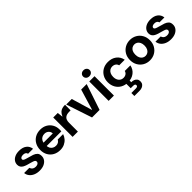

<svg xmlns="http://www.w3.org/2000/svg" viewBox="189 -1961 3474 3474"><g transform="rotate(-45 1926.0 -223.5)"><path d="M254 12Q188 12 137 -10Q86 -32 56 -70.5Q26 -109 21 -158H155Q160 -140 172 -124Q184 -108 204.5 -98.5Q225 -89 252 -89Q279 -89 296.5 -97Q314 -105 322 -117Q330 -129 330 -142Q330 -162 317.5 -172.5Q305 -183 281.5 -190.5Q258 -198 227 -207Q194 -215 160.5 -225.5Q127 -236 99 -251Q71 -266 54 -291Q37 -316 37 -352Q37 -396 61 -431Q85 -466 130.5 -487Q176 -508 240 -508Q330 -508 383.5 -467Q437 -426 446 -354H319Q314 -379 293.5 -392.5Q273 -406 240 -406Q205 -406 186.5 -393Q168 -380 168 -361Q168 -347 180.5 -337Q193 -327 216 -319.5Q239 -312 272 -303Q325 -290 368.5 -274.5Q412 -259 438.5 -231.5Q465 -204 465 -152Q466 -105 440 -68Q414 -31 367 -9.5Q320 12 254 12Z M781 12Q705 12 646.5 -20Q588 -52 555 -110Q522 -168 522 -243Q522 -321 554.5 -380.5Q587 -440 645.5 -474Q704 -508 782 -508Q856 -508 912 -476Q968 -444 1000 -388.5Q1032 -333 1032 -263Q1032 -253 1032 -240.5Q1032 -228 1030 -215H618V-298H895Q892 -345 860.5 -373Q829 -401 782 -401Q747 -401 718 -385.5Q689 -370 672 -338.5Q655 -307 655 -259V-230Q655 -189 671 -159.5Q687 -130 715.5 -114Q744 -98 780 -98Q817 -98 842 -114.5Q867 -131 880 -157H1018Q1003 -110 970 -71.5Q937 -33 889 -10.5Q841 12 781 12Z M1104 0V-496H1220L1232 -391H1235Q1256 -439 1282.5 -464Q1309 -489 1342.5 -498.5Q1376 -508 1418 -508V-365H1382Q1348 -365 1321.5 -357.5Q1295 -350 1276.5 -333.5Q1258 -317 1248.5 -290.5Q1239 -264 1239 -225V0Z M1601 0 1436 -496H1578L1696 -99H1700L1819 -496H1960L1794 0Z M2026 0V-496H2161V0ZM2094 -561Q2057 -561 2033.5 -583Q2010 -605 2010 -637Q2010 -670 2033.5 -692Q2057 -714 2094 -714Q2131 -714 2154.5 -692Q2178 -670 2178 -637Q2178 -605 2154.5 -583Q2131 -561 2094 -561Z M2513 12Q2434 12 2375.5 -21.5Q2317 -55 2284.5 -113.5Q2252 -172 2252 -248Q2252 -324 2285.5 -382.5Q2319 -441 2377.5 -474.5Q2436 -508 2513 -508Q2609 -508 2675 -458Q2741 -408 2758 -320H2615Q2607 -355 2578.5 -375Q2550 -395 2512 -395Q2477 -395 2449.5 -377.5Q2422 -360 2406 -327Q2390 -294 2390 -248Q2390 -214 2399 -187.5Q2408 -161 2424.5 -142Q2441 -123 2463 -113Q2485 -103 2512 -103Q2538 -103 2559 -111.5Q2580 -120 2595 -136.5Q2610 -153 2615 -176H2758Q2741 -90 2675 -39Q2609 12 2513 12ZM2417 267V190H2532Q2557 190 2570 181.5Q2583 173 2583 155Q2583 137 2570 129Q2557 121 2532 121H2470V-4H2554V51Q2587 50 2616.5 61Q2646 72 2664.5 95.5Q2683 119 2683 157Q2683 194 2664.5 218.5Q2646 243 2616.5 255Q2587 267 2552 267Z M3075 12Q3003 12 2945 -21Q2887 -54 2853.5 -113Q2820 -172 2820 -248Q2820 -325 2854 -383.5Q2888 -442 2946 -475Q3004 -508 3075 -508Q3147 -508 3205 -475Q3263 -442 3296.5 -383.5Q3330 -325 3330 -248Q3330 -171 3296 -112.5Q3262 -54 3204.5 -21Q3147 12 3075 12ZM3074 -102Q3107 -102 3133.5 -118.5Q3160 -135 3176.5 -167.5Q3193 -200 3193 -248Q3193 -297 3176.5 -329.5Q3160 -362 3133.5 -378Q3107 -394 3076 -394Q3044 -394 3017 -378Q2990 -362 2974 -329.5Q2958 -297 2958 -248Q2958 -200 2974 -167.5Q2990 -135 3016.5 -118.5Q3043 -102 3074 -102Z M3615 12Q3549 12 3498 -10Q3447 -32 3417 -70.5Q3387 -109 3382 -158H3516Q3521 -140 3533 -124Q3545 -108 3565.5 -98.5Q3586 -89 3613 -89Q3640 -89 3657.5 -97Q3675 -105 3683 -117Q3691 -129 3691 -142Q3691 -162 3678.5 -172.5Q3666 -183 3642.5 -190.5Q3619 -198 3588 -207Q3555 -215 3521.5 -225.5Q3488 -236 3460 -251Q3432 -266 3415 -291Q3398 -316 3398 -352Q3398 -396 3422 -431Q3446 -466 3491.5 -487Q3537 -508 3601 -508Q3691 -508 3744.5 -467Q3798 -426 3807 -354H3680Q3675 -379 3654.5 -392.5Q3634 -406 3601 -406Q3566 -406 3547.5 -393Q3529 -380 3529 -361Q3529 -347 3541.5 -337Q3554 -327 3577 -319.5Q3600 -312 3633 -303Q3686 -290 3729.5 -274.5Q3773 -259 3799.5 -231.5Q3826 -204 3826 -152Q3827 -105 3801 -68Q3775 -31 3728 -9.5Q3681 12 3615 12Z"/></g></svg>

Font: DM Sans 36pt
Style: Bold
Weight: 700
Version: Version 4.004;gftools[0.9.30]